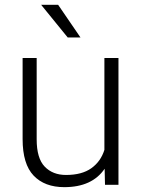

<svg xmlns="http://www.w3.org/2000/svg" viewBox="-20 -770 589 800"><path d="M74.2 0ZM473.6 -528.3V0H417.5L416 -66.9Q363.8 9.8 248 9.8Q166 9.8 120.1 -38.3Q74.2 -86.4 74.2 -190.4V-528.3H132.8V-189.5Q132.8 -110.4 166.3 -75.7Q199.7 -41 254.9 -41Q321.3 -41 360.6 -69.1Q399.9 -97.2 415 -145.5V-528.3ZM262.2 -613.8 151.4 -750H222.2L315.4 -613.8Z"/></svg>

Font: Heebo Light
Style: Regular
Weight: 300
Designer: Oded Ezer
Foundry: Meir Sadan
Version: Version 2.001; ttfautohint (v1.5.14-ce02) -l 8 -r 50 -G 200 